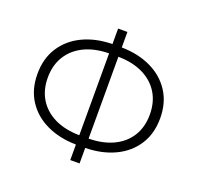

<svg xmlns="http://www.w3.org/2000/svg" viewBox="-132 -877 1077 1047"><g transform="rotate(20 407.0 -353.5)"><path d="M380 28V-62Q283.5 -63.5 209.2 -98.8Q135 -134 93 -198.8Q51 -263.5 51 -353Q51 -442.5 93 -507.5Q135 -572.5 209.2 -608Q283.5 -643.5 380 -645V-735H434V-645Q530.5 -643.5 604.8 -608Q679 -572.5 721 -507.5Q763 -442.5 763 -353Q763 -263.5 721 -198.8Q679 -134 604.8 -98.8Q530.5 -63.5 434 -62V28ZM380 -116V-591Q297.5 -590 237.2 -560.8Q177 -531.5 144 -478.5Q111 -425.5 111 -353Q111 -280.5 144 -227.8Q177 -175 237.2 -146Q297.5 -117 380 -116ZM434 -116Q516.5 -117 577 -146Q637.5 -175 670.2 -227.8Q703 -280.5 703 -353Q703 -425.5 670.2 -478.5Q637.5 -531.5 577 -560.8Q516.5 -590 434 -591Z"/></g></svg>

Font: Geologica Thin
Style: Regular
Weight: 100
Designer: Sindre Bremnes, Frode Helland
Foundry: Monokrom Skriftforlag AS
Version: Version 1.010; ttfautohint (v1.8.4.7-5d5b);gftools[0.9.28]